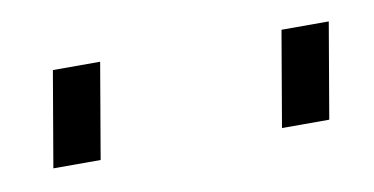

<svg xmlns="http://www.w3.org/2000/svg" viewBox="-30 -959 429 220"><g transform="rotate(-10 184.5 -849.5)"><path d="M19 -794 38 -905H93L74 -794ZM285 -794 304 -905H359L340 -794Z"/></g></svg>

Font: Tomorrow Light
Style: Italic
Weight: 300
Italic angle: -10°
Designer: Tony de Marco, Monica Rizzolli
Foundry: Just in Type
Version: Version 2.002